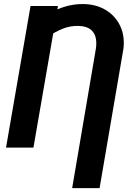

<svg xmlns="http://www.w3.org/2000/svg" viewBox="-20 -741 662 964"><path d="M480 203.6H342.3L461.9 -499.5Q466.3 -532.7 459 -557.1Q451.7 -581.5 431.4 -595.5Q411.1 -609.4 376 -610.8Q332 -612.3 292.5 -595.9Q252.9 -579.6 217.5 -553.7Q182.1 -527.8 151.9 -500.5L166 -625Q196.3 -655.3 233.9 -676.8Q271.5 -698.2 313.2 -709.7Q355 -721.2 398.4 -720.7Q462.4 -719.7 510.3 -691.2Q558.1 -662.6 582.5 -612.8Q606.9 -563 600.1 -498.5ZM271 -710.9 147.9 0H10.3L133.3 -710.9Z"/></svg>

Font: Roboto
Style: Bold Italic
Weight: 700
Italic angle: -12°
Designer: Christian Robertson
Foundry: Google
Version: Version 3.0